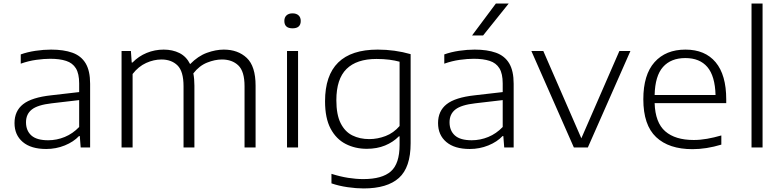

<svg xmlns="http://www.w3.org/2000/svg" viewBox="-20 -828 4394 1078"><path d="M239.5 8.5Q154 8.5 107.8 -30.8Q61.5 -70 61.5 -137Q61.5 -205 109.8 -243Q158 -281 268 -293L424.5 -311V-359.5Q424.5 -414.5 406 -444.5Q387.5 -474.5 351.2 -486.2Q315 -498 262 -498Q227 -498 183.5 -492Q140 -486 96.5 -470.5V-522.5Q134 -536 179.5 -542.8Q225 -549.5 267 -549.5Q337.5 -549.5 386.5 -532Q435.5 -514.5 460.8 -472.5Q486 -430.5 486 -357.5V0H433L428 -64H423.5Q393 -31.5 343.8 -11.5Q294.5 8.5 239.5 8.5ZM126 -141.5Q126 -94.5 156 -67.5Q186 -40.5 250.5 -40.5Q298.5 -40.5 343.5 -59Q388.5 -77.5 424.5 -115V-266L270.5 -248Q191.5 -239 158.8 -213.2Q126 -187.5 126 -141.5Z M662.5 0V-541.5H715L719.5 -477H724Q758.5 -512.5 803.8 -531Q849 -549.5 899 -549.5Q949 -549.5 987.5 -530.2Q1026 -511 1047.5 -468Q1092 -513.5 1141.8 -531.5Q1191.5 -549.5 1236.5 -549.5Q1316 -549.5 1365.5 -502.8Q1415 -456 1415 -347V0H1353V-344Q1353 -427.5 1318 -460.8Q1283 -494 1226 -494Q1186.5 -494 1142.8 -476.5Q1099 -459 1065.5 -416Q1071.5 -385 1071.5 -347.5V0H1010.5V-344Q1010.5 -427.5 976.5 -460.8Q942.5 -494 886.5 -494Q843.5 -494 800.5 -474.5Q757.5 -455 724.5 -412.5V0Z M1591.5 0V-541.5H1653.5V0ZM1622.5 -669Q1576.5 -669 1576.5 -710.5Q1576.5 -730.5 1588.8 -741.8Q1601 -753 1622.5 -753Q1644 -753 1656.2 -741.8Q1668.5 -730.5 1668.5 -710.5Q1668.5 -669 1622.5 -669Z M2021.5 230Q1981 230 1932 223Q1883 216 1841 201.5V148Q1890 163.5 1934.5 170.5Q1979 177.5 2020 177.5Q2125.5 177.5 2174.5 134.2Q2223.5 91 2223.5 -14.5V-62.5H2219.5Q2187.5 -30 2142 -11.2Q2096.5 7.5 2039.5 7.5Q1974 7.5 1920.8 -19.8Q1867.5 -47 1836.2 -105.8Q1805 -164.5 1805 -259.5Q1805 -549.5 2100.5 -549.5Q2196.5 -549.5 2285.5 -524V-23.5Q2285.5 112 2219.8 171Q2154 230 2021.5 230ZM2053.5 -47Q2099.5 -47 2144.8 -64.2Q2190 -81.5 2223.5 -120.5V-481.5Q2198.5 -488.5 2165.8 -492.8Q2133 -497 2094 -497Q1982.5 -497 1925.5 -440.8Q1868.5 -384.5 1868.5 -265.5Q1868.5 -184.5 1892.5 -136.5Q1916.5 -88.5 1958.2 -67.8Q2000 -47 2053.5 -47Z M2617.5 8.5Q2532 8.5 2485.8 -30.8Q2439.5 -70 2439.5 -137Q2439.5 -205 2487.8 -243Q2536 -281 2646 -293L2802.5 -311V-359.5Q2802.5 -414.5 2784 -444.5Q2765.5 -474.5 2729.2 -486.2Q2693 -498 2640 -498Q2605 -498 2561.5 -492Q2518 -486 2474.5 -470.5V-522.5Q2512 -536 2557.5 -542.8Q2603 -549.5 2645 -549.5Q2715.5 -549.5 2764.5 -532Q2813.5 -514.5 2838.8 -472.5Q2864 -430.5 2864 -357.5V0H2811L2806 -64H2801.5Q2771 -31.5 2721.8 -11.5Q2672.5 8.5 2617.5 8.5ZM2504 -141.5Q2504 -94.5 2534 -67.5Q2564 -40.5 2628.5 -40.5Q2676.5 -40.5 2721.5 -59Q2766.5 -77.5 2802.5 -115V-266L2648.5 -248Q2569.5 -239 2536.8 -213.2Q2504 -187.5 2504 -141.5ZM2630.5 -629 2764 -808H2836L2692.5 -629Z M3202 0 2963.5 -541.5H3030.5L3244 -51.5L3457.5 -541.5H3519.5L3280.5 0Z M3868 9.5Q3735.5 9.5 3663.8 -58.2Q3592 -126 3592 -270.5Q3592 -408.5 3655 -479Q3718 -549.5 3828.5 -549.5Q3938.5 -549.5 3998 -478.5Q4057.5 -407.5 4057.5 -269.5V-249H3655.5Q3659 -139.5 3715 -90.8Q3771 -42 3875 -42Q3911.5 -42 3950 -48.8Q3988.5 -55.5 4030 -67.5V-16Q3945.5 9.5 3868 9.5ZM3828 -502Q3747 -502 3702.5 -452Q3658 -402 3655.5 -294.5H3997.5Q3994.5 -401.5 3951.5 -451.8Q3908.5 -502 3828 -502Z M4199.5 0V-808H4261.5V0Z"/></svg>

Font: Encode Sans Exp Lt
Style: Regular
Weight: 300
Width: 7
Designer: Multiple Designers
Foundry: Impallari Type
Version: Version 3.002; ttfautohint (v1.8.3) -l 8 -r 50 -G 200 -x 14 